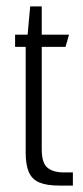

<svg xmlns="http://www.w3.org/2000/svg" viewBox="-20 -578 259 598"><path d="M164 0Q126 0 103 -9.5Q80 -19 70 -41.5Q60 -64 60 -102V-432H27V-470H66L74 -558H110V-470H195L184 -432H110V-113Q110 -70 128 -55.5Q146 -41 178 -41H207V0Z"/></svg>

Font: Smooch Sans Thin
Style: Regular
Weight: 400
Version: Version 1.010